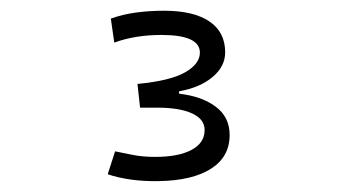

<svg xmlns="http://www.w3.org/2000/svg" viewBox="-20 -723 626 356"><path d="M274.4 -387.2Q246.1 -386.7 222.2 -390.1Q198.2 -393.6 179.7 -399.9L193.4 -442.4Q207.5 -439.5 226.1 -435.8Q244.6 -432.1 267.6 -432.1Q311 -432.1 335.2 -445.1Q359.4 -458 359.4 -481.9Q359.4 -502 336.2 -512.7Q313 -523.4 271 -523.4H239.7L234.9 -567.4Q295.9 -573.2 323.2 -588.9Q350.6 -604.5 350.6 -625.5Q350.6 -658.2 279.3 -658.2Q230.5 -658.2 191.9 -644L185.5 -688.5Q207 -696.3 231.9 -699.7Q256.8 -703.1 284.2 -703.1Q338.9 -703.1 368.2 -683.3Q397.5 -663.6 397.5 -626Q397.5 -599.6 374 -580.1Q350.6 -560.5 312 -553.7V-549.3Q354.5 -544.4 380.1 -525.1Q405.8 -505.9 405.8 -472.7Q405.8 -432.1 371.3 -410.2Q336.9 -388.2 274.4 -387.2Z"/></svg>

Font: Cascadia Code ExtraLight
Style: Regular
Weight: 200
Monospace: yes
Designer: Aaron Bell
Foundry: Saja Typeworks
Version: Version 2407.024; ttfautohint (v1.8.4)